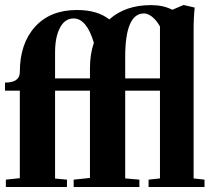

<svg xmlns="http://www.w3.org/2000/svg" viewBox="-20 -746 851 766"><path d="M3.4 0V-29.3L59.1 -35.2V-384.3H0V-416.5Q59.1 -416.5 59.1 -458.5Q59.1 -571.8 119.6 -638.9Q180.2 -706.1 287.1 -706.1Q368.7 -706.1 416 -668.5Q480 -725.6 582.5 -725.6Q631.8 -725.6 667.5 -707L712.4 -726.1L756.8 -715.8Q752.4 -678.2 752.4 -621.6V-34.2L795.9 -29.3V0H572.8V-29.3L618.2 -34.2V-384.3H479.5V-34.2L536.1 -29.3V0H273.9V-29.3L338.9 -36.1V-384.3H199.7V-33.7L247.1 -29.3V0ZM479.5 -518.1V-433.1H618.2V-640.6Q603.5 -666 586.7 -679.2Q569.8 -692.4 554.2 -692.4Q479.5 -692.4 479.5 -518.1ZM199.7 -537.1V-433.1H338.9V-474.6Q338.9 -529.8 354.5 -575.2Q325.7 -672.4 273.4 -672.4Q238.8 -672.4 219.2 -635.3Q199.7 -598.1 199.7 -537.1Z"/></svg>

Font: Elstob Grade
Style: Regular
Weight: 400
Designer: Peter S. Baker
Version: Version 1.015